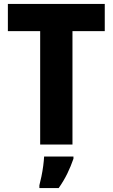

<svg xmlns="http://www.w3.org/2000/svg" viewBox="-20 -734 572 975"><path d="M348 0H184V-576H20V-714H512V-576H348ZM353 72Q340 110 322 147Q304 184 278 221H180V207Q185 188 190.5 161.5Q196 135 199.5 108Q203 81 204 61H353Z"/></svg>

Font: Noto Sans Hebrew SemiCondensed ExtraBold
Style: Regular
Weight: 800
Width: 4
Designer: Monotype Design Team
Foundry: Monotype Imaging Inc.
Version: Version 2.004; ttfautohint (v1.8.4.7-5d5b)